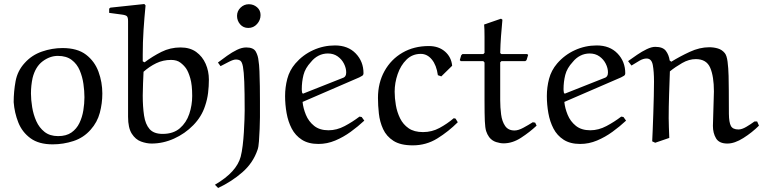

<svg xmlns="http://www.w3.org/2000/svg" viewBox="-20 -704 3795 955"><path d="M431 -59Q396 -19 345.5 -2.5Q295 14 242 14Q173 14 131.5 -16.5Q90 -47 71 -95Q52 -143 48 -196Q48 -248 57.5 -300Q67 -352 103 -391Q138 -430 188.5 -447.5Q239 -465 291 -465Q365 -465 408 -432Q451 -399 470 -347Q489 -295 489 -239Q489 -190 476.5 -143Q464 -96 431 -59ZM268 -426Q228 -426 192 -399Q156 -372 142 -316Q138 -297 136 -278Q134 -259 134 -239Q134 -208 140 -171Q146 -134 160.5 -101.5Q175 -69 201.5 -48Q228 -27 269 -27Q310 -27 335.5 -45Q361 -63 375 -92Q389 -121 394.5 -155Q400 -189 400 -220Q400 -251 395 -286.5Q390 -322 376.5 -354Q363 -386 336.5 -406Q310 -426 268 -426Z M523 -640V-661L529 -666L698 -684L704 -677Q698 -616 694 -555Q690 -494 690 -432V-399L699 -394Q739 -424 783 -446Q827 -468 878 -468Q925 -468 956 -445.5Q987 -423 1003 -386.5Q1019 -350 1019 -308Q1019 -275 1015 -242Q1011 -209 1000 -177Q983 -124 941.5 -81.5Q900 -39 845.5 -14.5Q791 10 734 10Q709 10 681.5 0Q654 -10 635.5 -39Q617 -68 617 -123V-599Q617 -617 611.5 -623Q606 -629 586 -631.5Q566 -634 523 -640ZM694 -347Q693 -322 691.5 -290Q690 -258 690 -229Q690 -173 696.5 -129.5Q703 -86 724 -62Q745 -38 789 -38Q842 -38 874.5 -66Q907 -94 921.5 -137.5Q936 -181 936 -227Q936 -282 926.5 -314.5Q917 -347 906 -363Q896 -378 878 -392Q860 -406 831 -406Q791 -406 757 -389.5Q723 -373 694 -347Z M1218 -683Q1241 -683 1258.5 -668Q1276 -653 1276 -629Q1276 -604 1258.5 -584.5Q1241 -565 1215 -565Q1190 -565 1174.5 -583Q1159 -601 1159 -625Q1159 -649 1176.5 -666Q1194 -683 1218 -683ZM1077 -375 1064 -393Q1085 -409 1109.5 -426.5Q1134 -444 1158.5 -456Q1183 -468 1205 -468Q1241 -468 1252.5 -447Q1264 -426 1266 -401Q1269 -385 1270.5 -350Q1272 -315 1272.5 -275Q1273 -235 1273 -201.5Q1273 -168 1273 -154Q1273 -147 1273 -121Q1273 -95 1271.5 -62.5Q1270 -30 1268 -1Q1266 28 1261 41Q1239 106 1186 152.5Q1133 199 1065 231L1049 215Q1105 182 1136 147.5Q1167 113 1177 76Q1183 53 1187 20.5Q1191 -12 1193 -46Q1195 -80 1196 -109Q1197 -138 1197 -154Q1197 -245 1195 -296.5Q1193 -348 1188.5 -372Q1184 -396 1175.5 -402Q1167 -408 1153 -408Q1141 -408 1118.5 -396.5Q1096 -385 1077 -375Z M1788 -340Q1788 -331 1781.5 -327Q1775 -323 1767 -319L1485 -197Q1488 -166 1501.5 -133Q1515 -100 1542.5 -78Q1570 -56 1614 -56Q1655 -56 1694.5 -77Q1734 -98 1768 -124L1779 -122L1792 -104Q1761 -75 1724.5 -48.5Q1688 -22 1647.5 -5Q1607 12 1564 12Q1514 12 1481.5 -9Q1449 -30 1431 -64.5Q1413 -99 1405.5 -141.5Q1398 -184 1398 -226Q1398 -270 1409 -312Q1420 -354 1449 -388Q1486 -431 1537.5 -454.5Q1589 -478 1646 -478Q1711 -478 1749.5 -438Q1788 -398 1788 -340ZM1611 -438Q1586 -438 1564.5 -427Q1543 -416 1527 -396Q1498 -365 1489.5 -331Q1481 -297 1481 -260Q1481 -256 1481.5 -251.5Q1482 -247 1483 -242L1487 -238L1689 -318Q1694 -320 1698 -326Q1702 -332 1702 -344Q1702 -365 1691 -387Q1680 -409 1659.5 -423.5Q1639 -438 1611 -438Z M2237 -116 2246 -114 2257 -96Q2211 -50 2155.5 -15.5Q2100 19 2033 19Q1972 19 1937 -3.5Q1902 -26 1885.5 -62Q1869 -98 1864.5 -139Q1860 -180 1860 -217Q1860 -292 1892.5 -350.5Q1925 -409 1982 -442Q2039 -475 2113 -475Q2162 -475 2193.5 -447.5Q2225 -420 2229 -377L2175 -324L2158 -330Q2151 -380 2128 -408Q2105 -436 2073 -436Q2031 -436 2002 -407.5Q1973 -379 1958 -335.5Q1943 -292 1943 -248Q1943 -216 1949 -181Q1955 -146 1970 -115.5Q1985 -85 2012.5 -66Q2040 -47 2084 -47Q2128 -47 2166 -67.5Q2204 -88 2237 -116Z M2388 -582 2472 -611 2479 -606Q2475 -563 2472 -523.5Q2469 -484 2468 -440L2474 -435H2602L2607 -431L2599 -405L2593 -400H2474L2468 -394V-205Q2468 -170 2472.5 -135Q2477 -100 2492.5 -77.5Q2508 -55 2539 -55Q2558 -55 2583 -68.5Q2608 -82 2630 -96L2642 -94L2649 -79Q2615 -47 2572 -19Q2529 9 2485 9Q2468 9 2447.5 2.5Q2427 -4 2413 -22Q2403 -36 2398 -52Q2393 -68 2391.5 -102Q2390 -136 2390 -203V-393L2384 -400H2272L2267 -405L2274 -429L2280 -435H2384L2390 -441Q2390 -479 2390 -521Q2390 -563 2388 -582Z M3090 -340Q3090 -331 3083.5 -327Q3077 -323 3069 -319L2787 -197Q2790 -166 2803.5 -133Q2817 -100 2844.5 -78Q2872 -56 2916 -56Q2957 -56 2996.5 -77Q3036 -98 3070 -124L3081 -122L3094 -104Q3063 -75 3026.5 -48.5Q2990 -22 2949.5 -5Q2909 12 2866 12Q2816 12 2783.5 -9Q2751 -30 2733 -64.5Q2715 -99 2707.5 -141.5Q2700 -184 2700 -226Q2700 -270 2711 -312Q2722 -354 2751 -388Q2788 -431 2839.5 -454.5Q2891 -478 2948 -478Q3013 -478 3051.5 -438Q3090 -398 3090 -340ZM2913 -438Q2888 -438 2866.5 -427Q2845 -416 2829 -396Q2800 -365 2791.5 -331Q2783 -297 2783 -260Q2783 -256 2783.5 -251.5Q2784 -247 2785 -242L2789 -238L2991 -318Q2996 -320 3000 -326Q3004 -332 3004 -344Q3004 -365 2993 -387Q2982 -409 2961.5 -423.5Q2941 -438 2913 -438Z M3309 -18 3239 6 3224 -1Q3225 -20 3226.5 -57Q3228 -94 3229.5 -138.5Q3231 -183 3232 -225.5Q3233 -268 3233 -298Q3233 -348 3227 -380.5Q3221 -413 3196 -413Q3180 -413 3161.5 -402.5Q3143 -392 3121 -378L3104 -400Q3125 -415 3149 -431.5Q3173 -448 3197 -459.5Q3221 -471 3239 -471Q3277 -471 3292 -451Q3307 -431 3311 -403L3319 -397Q3361 -423 3410.5 -446Q3460 -469 3508 -469Q3530 -469 3550.5 -463Q3571 -457 3585 -440Q3595 -428 3599 -396.5Q3603 -365 3604 -326.5Q3605 -288 3605 -256Q3605 -181 3605.5 -138Q3606 -95 3615.5 -77.5Q3625 -60 3653 -60Q3670 -60 3692 -73Q3714 -86 3733 -100H3746L3755 -79Q3721 -45 3677.5 -17.5Q3634 10 3598 10Q3557 10 3541.5 -16Q3526 -42 3526 -78L3531 -249Q3531 -324 3512.5 -367Q3494 -410 3441 -410Q3407 -410 3373 -390.5Q3339 -371 3312 -349Q3310 -295 3308 -233Q3306 -171 3306 -116Q3306 -95 3307 -71.5Q3308 -48 3309 -18Z"/></svg>

Font: Aref Ruqaa Ink
Style: Regular
Weight: 400
Designer: Abdullah Aref
Version: Version 1.005